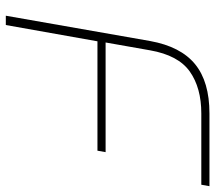

<svg xmlns="http://www.w3.org/2000/svg" viewBox="-60 -680 740 660"><g transform="rotate(90 310.0 -350.0)"><path d="M121 -496Q140 -601 200.5 -650.5Q261 -700 370 -700H620L615 -672H370Q282 -672 226 -632.5Q170 -593 153 -496L126 -343H503L498 -315H122L66 0H34Z"/></g></svg>

Font: KoHo ExtraLight
Style: Italic
Weight: 275
Italic angle: -10°
Version: Version 1.000; ttfautohint (v1.6)